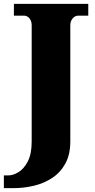

<svg xmlns="http://www.w3.org/2000/svg" viewBox="-47 -734 492 994"><path d="M-27 240V174H-3Q21 174 49 157Q77 140 97 101.5Q117 63 117 -1V-602Q117 -619 111 -630.5Q105 -642 96 -647.5Q87 -653 79 -653H25V-714H410V-653H357Q348 -653 339 -647.5Q330 -642 323.5 -630.5Q317 -619 317 -601V-2Q317 66 291.5 112.5Q266 159 223.5 187Q181 215 129 227.5Q77 240 23 240Z"/></svg>

Font: Noto Serif Gujarati Black
Style: Regular
Weight: 900
Version: Version 2.102